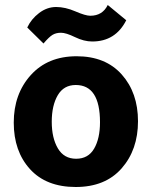

<svg xmlns="http://www.w3.org/2000/svg" viewBox="-20 -740 607 768"><path d="M154 -566 89 -630Q105 -664 136.5 -688Q168 -712 204.5 -712Q241 -712 281.5 -694.5Q322 -677 341 -677Q390 -677 411 -720L485 -659Q442 -574 349 -574Q316 -574 280 -591.5Q244 -609 224 -609Q204 -609 190 -600.5Q176 -592 154 -566ZM380 -251Q380 -400 283 -400Q235 -400 211 -359Q187 -318 187 -253Q187 -188 211.5 -146.5Q236 -105 284.5 -105Q333 -105 356.5 -145.5Q380 -186 380 -251ZM286.5 -515Q402 -515 467 -442Q532 -369 532 -255Q532 -141 466.5 -66.5Q401 8 283 8Q165 8 100 -63.5Q35 -135 35 -249.5Q35 -364 103 -439.5Q171 -515 286.5 -515Z"/></svg>

Font: Hind Colombo
Style: Bold
Weight: 700
Designer: Jyotish Sonowal, Aditi Pimprikar
Foundry: Indian Type Foundry
Version: Version 1.000;PS 1.0;hotconv 1.0.86;makeotf.lib2.5.63406; tt